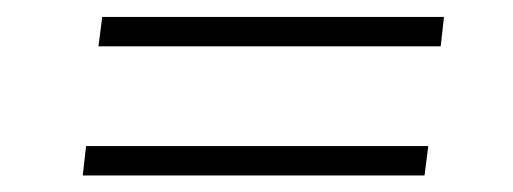

<svg xmlns="http://www.w3.org/2000/svg" viewBox="-20 -454 620 232"><path d="M84 -277.5H497.5L493 -242H80ZM103.5 -433.5H516.5L512.5 -398H99Z"/></svg>

Font: Lato TR Light
Style: Italic
Weight: 300
Italic angle: -12°
Designer: Lukasz Dziedzic
Foundry: Lukasz Dziedzic
Version: Version 1.104 2013